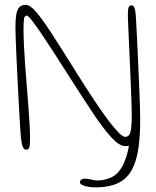

<svg xmlns="http://www.w3.org/2000/svg" viewBox="-20 -606 655 808"><path d="M380 182.5Q367.5 182.5 352.8 180.2Q338 178 327.2 173Q316.5 168 316.5 161Q316.5 156.5 319 153.2Q321.5 150 325.8 148Q330 146 335.5 146Q348.5 146 364.5 149.8Q380.5 153.5 389.5 153.5Q417 153.5 444 142.5Q471 131.5 489 103.5Q502 83.5 513 49Q524 14.5 524 -20.5L570 -105.5Q570 -41.5 564 6.5Q558 54.5 544.5 88.2Q531 122 509 142.8Q487 163.5 455 173Q423 182.5 380 182.5ZM89.5 24Q81 24 76 11.8Q71 -0.5 68.5 -23Q67 -35.5 64.8 -70.2Q62.5 -105 60 -152.8Q57.5 -200.5 54.8 -252.8Q52 -305 49.8 -353.8Q47.5 -402.5 46.2 -439Q45 -475.5 45 -490.5Q45 -522.5 48.2 -543.5Q51.5 -564.5 60.8 -575Q70 -585.5 88.5 -585.5Q106 -585.5 131.2 -556.8Q156.5 -528 197 -465.8Q237.5 -403.5 300.5 -302.5Q391.5 -157 440.5 -93.5Q489.5 -30 506.5 -30Q516 -30 522.2 -36.5Q528.5 -43 531.5 -63Q534.5 -83 534.5 -123.5Q534.5 -141 533.2 -176.5Q532 -212 530.2 -257.2Q528.5 -302.5 526.2 -349.5Q524 -396.5 522.2 -438Q520.5 -479.5 519.2 -507.8Q518 -536 518 -542.5Q518 -567.5 521.5 -575.5Q525 -583.5 533 -583.5Q536.5 -583.5 539.5 -581.8Q542.5 -580 544.8 -575.5Q547 -571 548.8 -562.2Q550.5 -553.5 551.5 -540Q552.5 -528.5 554 -496.8Q555.5 -465 557.8 -421.2Q560 -377.5 562 -329.5Q564 -281.5 566 -236.5Q568 -191.5 569 -156.8Q570 -122 570 -105.5Q570 -68.5 564.2 -42.8Q558.5 -17 545 -4Q531.5 9 507.5 9Q482.5 9 448.5 -28Q414.5 -65 371.2 -130Q328 -195 275 -278Q242 -330 211.5 -377.2Q181 -424.5 156.2 -461.2Q131.5 -498 114.8 -519.2Q98 -540.5 92.5 -540.5Q84 -540.5 81.5 -529Q79 -517.5 79 -482.5Q79 -451 81 -411.5Q83 -372 86 -329Q89 -286 92.8 -242.2Q96.5 -198.5 99.5 -157.8Q102.5 -117 104.5 -82.5Q106.5 -48 106.5 -23Q106.5 7 103 15.5Q99.5 24 89.5 24Z"/></svg>

Font: Gluten Thin Thin
Style: Regular
Weight: 250
Version: Version 1.300